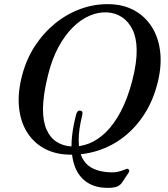

<svg xmlns="http://www.w3.org/2000/svg" viewBox="-20 -733 808 926"><path d="M347.5 -182Q349.9 -189.9 354.4 -195.3Q358.9 -200.7 367.2 -199.3Q375.3 -198.2 377.2 -192.4Q379 -186.5 376.3 -176.8Q359 -105.4 359.5 -55.7Q359.9 -6 375.1 25.6Q390.2 57.2 417.8 73.8Q445.4 90.5 482.3 95.4Q521.7 100.8 544.9 96.1Q568 91.4 579.9 85.5Q591.8 79.7 596.8 81.5Q601.1 82.6 602.8 88.2Q604.5 93.8 600.2 100L567.5 149.1Q561.7 157.3 551.4 163.5Q541 169.6 523.4 172Q505.7 174.4 477.7 172.1Q415.7 167.1 375.9 126.6Q336 86.1 327 9.1Q317.9 -68 347.5 -182ZM510.5 -712.8Q577.2 -710.8 628.4 -682.5Q679.5 -654.1 711.5 -604.3Q743.5 -554.4 752.1 -487.2Q760.7 -419.9 741.6 -339.6Q720.7 -252.6 678.4 -185.7Q636.1 -118.8 578.2 -73.6Q520.3 -28.3 451.8 -6.5Q383.2 15.4 309.3 12.7Q242.4 10.5 191 -18.3Q139.6 -47.1 108.6 -98.3Q77.6 -149.6 71.3 -219.9Q65 -290.3 88.3 -375.7Q108.8 -451 150.1 -513.6Q191.4 -576.2 248.1 -621.8Q304.9 -667.4 371.9 -691.2Q438.9 -715 510.5 -712.8ZM325.9 -26.6Q367.7 -24.6 409.7 -41.1Q451.8 -57.6 490.7 -95.4Q529.6 -133.2 562.2 -194.8Q594.9 -256.3 617.9 -344Q629.4 -388.4 634.5 -425.4Q639.7 -462.4 639.1 -492.9Q638.5 -550.3 619.4 -589.6Q600.4 -628.9 568.7 -649.9Q537 -671 497.8 -673.2Q455.3 -675.8 412.4 -657.4Q369.4 -639 330.7 -600.5Q291.9 -562 261 -504.2Q230 -446.4 211.5 -370.3Q199 -320.6 193.3 -280.5Q187.6 -240.4 187.3 -208.7Q186.9 -148.7 204.2 -108.9Q221.4 -69.2 253.1 -48.9Q284.7 -28.6 325.9 -26.6Z"/></svg>

Font: Fraunces
Style: Italic
Weight: 900
Italic angle: -16°
Version: Version 1.000;[0bf87f6ff]